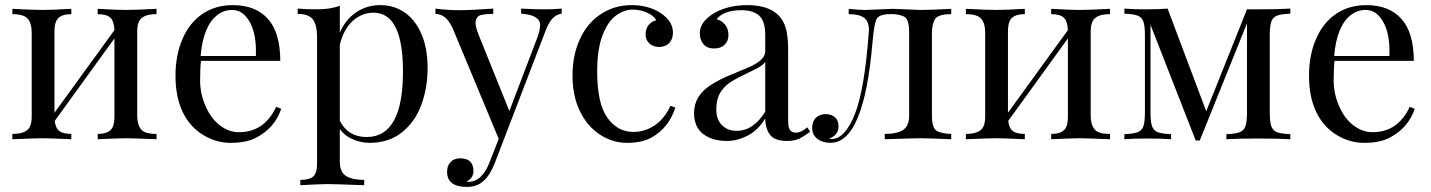

<svg xmlns="http://www.w3.org/2000/svg" viewBox="-20 -549 5641 757"><path d="M597.2 -514.2V-493.2Q542 -493.2 528.3 -464.8Q520.5 -449.2 521 -420.9V-92.8Q521.5 -39.6 552.7 -27.3Q569.3 -21 597.2 -21V0Q505.4 -3.9 477.3 -3.9Q449.2 -3.9 365.2 0V-21Q413.1 -21 424.8 -49.3Q431.6 -64.9 431.2 -92.8V-397.5L195.8 -72.3Q199.2 -43.5 214.1 -32.2Q229 -21 261.2 -21V0Q177.2 -3.9 148.9 -3.9Q120.6 -3.9 28.8 0V-21Q84 -21 97.7 -49.3Q105.5 -64.9 105 -92.8V-420.9Q104.5 -473.6 73.2 -486.3Q56.6 -493.2 28.8 -493.2V-514.2Q112.3 -509.8 149.4 -509.8Q186.5 -509.8 261.2 -514.2V-493.2Q212.9 -493.2 201.2 -464.8Q194.3 -449.2 194.8 -420.9V-104.5L431.2 -430.2Q429.7 -465.8 414.8 -479.5Q399.9 -493.2 365.2 -493.2V-514.2Q439.9 -509.8 476.8 -509.8Q513.7 -509.8 597.2 -514.2Z M837.4 -490.2Q780.8 -446.8 771 -328.1H988.8Q993.2 -435.5 948.2 -485.4Q926.3 -509.8 894.8 -509.8Q863.3 -509.8 837.4 -490.2ZM897.9 -528.8Q987.8 -528.8 1036.4 -474.4Q1085 -419.9 1085 -309.1H772.5Q769 -283.2 769 -231.2Q769 -179.2 790.8 -129.9Q812.5 -80.6 847.7 -54.2Q882.8 -27.8 921.9 -27.8Q1022.5 -27.8 1068.8 -127.9L1088.9 -120.1Q1062.5 -42.5 987.3 -4.9Q949.2 14.2 889.9 14.2Q830.6 14.2 778.6 -18.3Q726.6 -50.8 699.2 -109.6Q671.9 -168.5 671.9 -250.2Q671.9 -332 699.7 -396Q727.5 -460 778.6 -494.4Q829.6 -528.8 897.9 -528.8Z M1425.8 -8.8Q1568.8 -8.8 1568.8 -267.1Q1568.8 -499 1452.6 -499Q1407.2 -499 1371.1 -466.8Q1335 -434.6 1319.8 -372.6V-73.2Q1351.6 -8.8 1425.8 -8.8ZM1164.1 181.2V160.2Q1200.7 160.2 1215.3 146.5Q1230 132.8 1230 98.1V-405.8Q1229.5 -452.1 1212.9 -473.1Q1196.3 -494.1 1153.8 -494.1V-515.1Q1185.5 -512.2 1232.4 -512.2Q1279.3 -512.2 1319.8 -525.9V-420.4Q1342.3 -472.2 1384.3 -500.5Q1425.8 -528.8 1479.5 -528.8Q1533.2 -528.8 1575.2 -500Q1617.2 -471.2 1641.6 -415Q1666 -358.4 1666 -281.2Q1666 -204.1 1641.6 -136.7Q1617.2 -69.3 1565.4 -27.8Q1513.7 14.2 1437 14.2Q1399.4 13.7 1368.2 -1Q1336.9 -15.6 1319.8 -40V87.9Q1319.8 128.9 1343.8 144.5Q1367.7 160.2 1416 160.2V181.2Q1301.8 176.8 1272.5 176.8Q1243.2 176.8 1164.1 181.2Z M1794.4 75.2Q1846.7 75.2 1846.7 126Q1846.7 152.3 1819.8 167Q1821.8 168 1825.7 168Q1880.9 168 1910.6 89.8L1946.3 -1.5L1764.6 -438Q1747.6 -472.7 1730.7 -483.4Q1713.9 -494.1 1696.8 -494.1V-515.1Q1743.7 -508.8 1790.8 -508.8Q1837.9 -508.8 1924.8 -515.1V-494.1Q1877 -494.1 1866 -484.9Q1855 -475.6 1855 -458.5Q1855 -441.4 1867.7 -410.2L1988.3 -111.3L2098.6 -400.9Q2109.4 -430.2 2109.4 -450.2Q2109.4 -490.2 2034.7 -495.1V-515.1Q2087.4 -512.2 2125.2 -512.2Q2163.1 -512.2 2194.8 -515.1V-495.1Q2174.8 -492.7 2159.2 -477.1Q2143.6 -461.4 2129.9 -424.8L1931.6 91.8Q1912.6 141.1 1886.2 164.6Q1860.8 188 1820.8 188Q1742.7 188 1742.7 127.9Q1742.7 104 1756.8 89.6Q1771 75.2 1794.4 75.2Z M2452.1 14.2Q2395.5 14.2 2345.7 -18.1Q2295.9 -50.3 2266.6 -110.4Q2237.3 -169.9 2237.3 -251Q2237.3 -332 2266.6 -395.5Q2295.9 -459 2349.6 -493.7Q2402.8 -528.8 2470.2 -528.8Q2537.6 -528.8 2585.4 -497.1Q2633.3 -465.3 2633.3 -419.9Q2632.8 -393.6 2618.2 -378.9Q2603.5 -364.3 2580.1 -363.8Q2556.6 -363.3 2541 -377Q2525.4 -390.6 2525.4 -413.1Q2525.4 -435.5 2537.1 -450.2Q2548.8 -464.8 2567.4 -469.2Q2557.6 -487.3 2531.7 -499Q2505.9 -510.7 2473.6 -511.2Q2441.4 -511.2 2408.7 -487.8Q2376.5 -464.4 2355.5 -409.7Q2334.5 -355 2334.5 -266.1Q2334.5 -141.6 2374.5 -85Q2414.6 -28.3 2478.5 -28.8Q2520.5 -28.8 2559.6 -53.7Q2598.6 -78.6 2623.5 -131.8L2642.6 -125Q2617.2 -43.9 2546.9 -5.9Q2508.8 14.6 2452.1 14.2Z M2804.2 -117.2Q2804.2 -78.1 2826.2 -55.7Q2848.1 -33.2 2884.3 -33.2Q2950.7 -33.2 2997.1 -108.9V-305.2Q2989.7 -293.9 2972.7 -284.2Q2955.6 -274.4 2914.1 -254.4Q2872.6 -234.4 2852.5 -219.7Q2832.5 -205.1 2818.4 -181.2Q2804.2 -156.7 2804.2 -117.2ZM3119.6 -25.9Q3137.7 -25.9 3163.1 -46.9L3174.3 -29.8Q3139.6 -3.9 3121.6 1.5Q3103 6.8 3083 6.8Q3034.7 6.8 3016.1 -17.6Q2997.6 -42 2997.1 -82Q2967.8 -34.2 2926.8 -13.7Q2885.7 6.8 2847.2 6.8Q2808.6 6.8 2779.8 -4.9Q2716.3 -31.2 2716.3 -103Q2716.3 -173.8 2787.1 -216.8Q2820.8 -237.3 2854 -251Q2887.2 -264.6 2925.3 -280.8Q2997.1 -310.1 2997.1 -346.2V-408.2Q2997.6 -465.8 2973.1 -487.3Q2948.7 -508.8 2904.3 -508.8Q2833.5 -508.8 2805.2 -473.1Q2824.7 -468.8 2838.4 -452.1Q2852.1 -435.5 2852.1 -411.1Q2852.1 -386.7 2836.4 -372.1Q2820.8 -357.4 2794.4 -357.9Q2768.1 -357.9 2753.4 -375Q2738.8 -392.1 2739.3 -419.9Q2739.3 -459 2786.1 -491.2Q2843.3 -528.8 2926.3 -528.8Q3053.2 -528.3 3078.6 -436.5Q3087.4 -405.3 3087.4 -351.1V-73.2Q3087.4 -48.3 3094.2 -37.1Q3101.1 -25.9 3119.6 -25.9Z M3730.5 -493.2Q3675.8 -493.2 3665 -471.2Q3654.3 -449.2 3654.3 -420.9V-92.8Q3654.3 -39.6 3678.2 -30.3Q3702.1 -21 3730.5 -21V0Q3638.2 -3.9 3610.8 -3.9Q3583.5 -3.9 3468.3 0V-21Q3516.6 -21 3540.5 -36.6Q3564.5 -52.2 3564.5 -92.8V-420.9Q3564.5 -474.6 3543.9 -483.9Q3523.4 -493.2 3498.5 -493.2H3489.3Q3443.8 -493.2 3434.8 -471.4Q3425.8 -449.7 3419.9 -380.9Q3386.2 14.2 3254.4 14.2Q3223.1 14.2 3202.6 -1.7Q3182.1 -17.6 3182.1 -43.9Q3182.1 -70.3 3197 -84.7Q3211.9 -99.1 3234.9 -99.1Q3257.8 -99.1 3272 -86.7Q3286.1 -74.2 3286.1 -50.8Q3286.1 -16.1 3248.5 -2Q3250.5 -1 3258.3 -1Q3311.5 -1 3350.1 -98.1Q3388.7 -195.3 3405.3 -420.9L3405.8 -430.7Q3405.8 -465.3 3386.5 -479.2Q3367.2 -493.2 3326.2 -493.2V-514.2Q3361.3 -509.8 3394.5 -509.8L3500.5 -514.2L3609.4 -509.8Q3651.4 -509.8 3730.5 -514.2Z M4356.4 -514.2V-493.2Q4301.3 -493.2 4287.6 -464.8Q4279.8 -449.2 4280.3 -420.9V-92.8Q4280.8 -39.6 4312 -27.3Q4328.6 -21 4356.4 -21V0Q4264.6 -3.9 4236.6 -3.9Q4208.5 -3.9 4124.5 0V-21Q4172.4 -21 4184.1 -49.3Q4190.9 -64.9 4190.4 -92.8V-397.5L3955.1 -72.3Q3958.5 -43.5 3973.4 -32.2Q3988.3 -21 4020.5 -21V0Q3936.5 -3.9 3908.2 -3.9Q3879.9 -3.9 3788.1 0V-21Q3843.3 -21 3856.9 -49.3Q3864.7 -64.9 3864.3 -92.8V-420.9Q3863.8 -473.6 3832.5 -486.3Q3815.9 -493.2 3788.1 -493.2V-514.2Q3871.6 -509.8 3908.7 -509.8Q3945.8 -509.8 4020.5 -514.2V-493.2Q3972.2 -493.2 3960.4 -464.8Q3953.6 -449.2 3954.1 -420.9V-104.5L4190.4 -430.2Q4189 -465.8 4174.1 -479.5Q4159.2 -493.2 4124.5 -493.2V-514.2Q4199.2 -509.8 4236.1 -509.8Q4272.9 -509.8 4356.4 -514.2Z M4986.3 -409.2V-106Q4986.3 -68.4 4992.4 -51.3Q4998.5 -34.2 5014.9 -27.8Q5031.2 -21.5 5067.4 -20V0Q5020.5 -2.9 4939 -2.9Q4857.4 -2.9 4815.4 0V-20Q4851.6 -21.5 4867.9 -27.8Q4884.3 -34.2 4890.4 -51.3Q4896.5 -68.4 4896.5 -106V-457L4710.4 4.9H4694.3L4516.1 -451.2V-106Q4516.1 -68.4 4522.2 -51.3Q4528.3 -34.2 4544.7 -27.8Q4561 -21.5 4597.2 -20V0Q4561.5 -2.9 4503.9 -2.9Q4446.3 -2.9 4413.1 0V-20Q4449.2 -21.5 4465.6 -27.8Q4481.9 -34.2 4488 -51.3Q4494.1 -68.4 4494.1 -106V-409.2Q4494.1 -446.8 4488 -463.9Q4481.9 -481 4465.6 -487.3Q4449.2 -493.7 4413.1 -495.1V-515.1Q4445.8 -512.2 4497.6 -512.2Q4549.3 -512.2 4583.5 -515.1L4735.8 -110.4L4896.5 -512.2H4943.4Q5019 -512.2 5067.4 -515.1V-495.1Q5031.2 -493.7 5014.9 -487.3Q4998.5 -481 4992.4 -463.9Q4986.3 -446.8 4986.3 -409.2Z M5306.6 -490.2Q5250 -446.8 5240.2 -328.1H5458Q5462.4 -435.5 5417.5 -485.4Q5395.5 -509.8 5364 -509.8Q5332.5 -509.8 5306.6 -490.2ZM5367.2 -528.8Q5457 -528.8 5505.6 -474.4Q5554.2 -419.9 5554.2 -309.1H5241.7Q5238.3 -283.2 5238.3 -231.2Q5238.3 -179.2 5260 -129.9Q5281.7 -80.6 5316.9 -54.2Q5352.1 -27.8 5391.1 -27.8Q5491.7 -27.8 5538.1 -127.9L5558.1 -120.1Q5531.7 -42.5 5456.5 -4.9Q5418.5 14.2 5359.1 14.2Q5299.8 14.2 5247.8 -18.3Q5195.8 -50.8 5168.5 -109.6Q5141.1 -168.5 5141.1 -250.2Q5141.1 -332 5168.9 -396Q5196.8 -460 5247.8 -494.4Q5298.8 -528.8 5367.2 -528.8Z"/></svg>

Font: PlayfairDisplay-Regular
Style: Regular
Weight: 400
Designer: Claus Eggers Sørensen
Foundry: Claus Eggers Sørensen
Version: Version 1.002;PS 001.002;hotconv 1.0.70;makeotf.lib2.5.58329